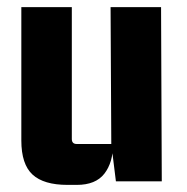

<svg xmlns="http://www.w3.org/2000/svg" viewBox="-20 -510 525 540"><path d="M196 10H170Q103 10 71.5 -19Q40 -48 40 -115V-490H182V-119Q182 -105 196 -105H293L291 -490H433L435 0H306L293 -105H298Q298 -53 273.5 -21.5Q249 10 196 10Z"/></svg>

Font: Gemunu Libre ExtraLight ExtraBold
Style: Regular
Weight: 800
Version: Version 1.100